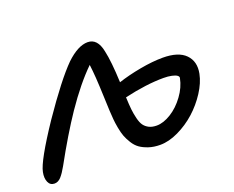

<svg xmlns="http://www.w3.org/2000/svg" viewBox="-108 -609 995 815"><g transform="rotate(-20 389.0 -201.0)"><path d="M13.2 57.1Q-6.3 57.1 -14.4 38.8Q-22.5 20.5 -17.1 -5.9Q-8.3 -52.7 91.8 -202.1Q191.4 -347.7 252 -408.2Q305.7 -459 349.1 -459Q393.6 -459 405.8 -397Q417 -347.7 420.9 -252Q466.3 -267.1 523.2 -277.6Q580.1 -288.1 626 -288.1Q696.8 -288.1 728.5 -255.9Q760.3 -223.6 750 -170.9Q742.2 -131.8 715.6 -90.8Q689 -49.8 653.1 -17.6Q617.2 14.6 573.7 35.4Q530.3 56.2 491.2 56.2Q462.4 56.2 439.5 48.6Q416.5 41 401.1 30Q385.7 19 374.3 0.5Q362.8 -18.1 356.7 -34.2Q350.6 -50.3 346.2 -74.5Q341.8 -98.6 340.6 -114.3Q339.4 -129.9 337.9 -153.8Q337.4 -163.1 335.4 -216.1Q333.5 -269 331.1 -304.2Q328.6 -339.4 325.2 -365.2Q262.7 -304.2 195.8 -206.1Q137.7 -120.1 71.8 0Q56.6 27.3 43.2 42.2Q29.8 57.1 13.2 57.1ZM600.1 -206.1Q522.5 -206.1 422.9 -183.1Q424.3 -148.9 426.5 -128.2Q428.7 -107.4 434.1 -85.4Q439.5 -63.5 447.8 -52Q456.1 -40.5 470.2 -33.2Q484.4 -25.9 504.9 -25.9Q535.6 -25.9 570.1 -47.4Q604.5 -68.8 631.3 -105.5Q658.2 -142.1 666 -182.1Q667.5 -188.5 660.2 -193.8Q652.8 -199.2 637 -202.6Q621.1 -206.1 600.1 -206.1Z"/></g></svg>

Font: Shantell Sans Bouncy
Style: Italic
Weight: 400
Italic angle: -11.31°
Designer: Stephen Nixon, Anya Danilova, Shantell Martin
Foundry: Arrow Type
Version: Version 1.006;[9816181b4]